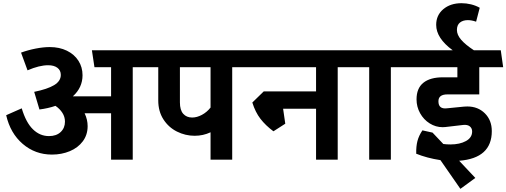

<svg xmlns="http://www.w3.org/2000/svg" viewBox="-20 -1008 3196 1212"><path d="M817.9 0H681.2V-293H514.2Q533.2 -252.9 533.2 -211.9Q533.2 -156.7 502.7 -116Q472.2 -75.2 420.7 -53.7Q369.1 -32.2 308.1 -32.2Q202.1 -32.2 123.5 -99.6Q44.9 -167 19 -280.8L117.2 -324.2Q144 -234.4 188 -191.7Q231.9 -148.9 289.1 -148.9Q335.9 -148.9 363 -174.6Q390.1 -200.2 390.1 -240.2Q390.1 -270 374 -295.4Q357.9 -320.8 330.1 -339.8Q283.2 -323.7 229 -316.9L195.8 -428.2Q279.8 -445.3 321.8 -470.7Q363.8 -496.1 363.8 -535.2Q363.8 -564 342.3 -580.1Q320.8 -596.2 284.2 -596.2Q228 -596.2 153.8 -564L112.8 -675.8Q156.7 -691.9 205.3 -701.4Q253.9 -710.9 293.9 -710.9Q355 -710.9 402.1 -688Q449.2 -665 475.1 -624.5Q501 -584 501 -533.2Q501 -455.1 439.9 -399.9H681.2V-584H576.2L560.1 -690.9H926.8L941.9 -584H817.9Z M1445.8 0H1309.1V-172.9Q1262.2 -150.9 1209 -150.9Q1149.9 -150.9 1096.9 -177.5Q1043.9 -204.1 1011.5 -254.6Q979 -305.2 979 -374V-584H910.2L893.1 -690.9H1555.2L1569.8 -584H1445.8ZM1309.1 -329.1V-584H1115.7V-361.8Q1115.7 -313 1136.7 -289.6Q1157.7 -266.1 1192.9 -266.1Q1223.1 -266.1 1254.6 -283Q1286.1 -299.8 1309.1 -329.1Z M2111.8 0H1975.1V-321.8H1767.1L1780.8 -227.1L1706.1 -179.2Q1656.2 -216.3 1624 -258.1Q1591.8 -299.8 1572.8 -360.8L1645 -431.2H1975.1V-584H1541L1524.9 -690.9H2220.7L2235.8 -584H2111.8Z M2447.3 0H2310.5V-584H2205.6L2189.5 -690.9H2556.6L2571.3 -584H2447.3Z M2930.2 -335.9Q2997.1 -335.9 3040.8 -292.5Q3084.5 -249 3084.5 -180.2Q3084.5 -9.3 2878.4 6.8L2980.5 115.2L2886.2 184.1L2760.3 2.9Q2674.3 -10.3 2606.4 -38.1L2607.4 -39.1Q2606.4 -84 2615 -117.4Q2623.5 -150.9 2646.5 -185.1L2710.4 -170.9L2778.3 -99.1Q2799.3 -96.2 2823.2 -96.2Q2882.3 -96.2 2921.4 -117.7Q2960.4 -139.2 2960.4 -178.2Q2960.4 -198.2 2945.8 -210.2Q2931.2 -222.2 2903.3 -219.2L2791.5 -206.1Q2785.6 -205.1 2774.4 -205.1Q2730.5 -205.1 2692.4 -229Q2654.3 -252.9 2631.8 -293.5Q2609.4 -334 2609.4 -380.9Q2609.4 -450.7 2652.3 -485.4Q2695.3 -520 2775.4 -520H2867.2V-584H2538.6L2521.5 -690.9H2837.4Q2733.4 -767.1 2733.4 -851.1Q2733.4 -912.1 2778.3 -950Q2823.2 -987.8 2893.6 -987.8Q2923.3 -987.8 2953.4 -980.5Q2983.4 -973.1 3008.3 -959L2985.4 -871.1Q2957.5 -880.9 2933.1 -880.9Q2902.3 -880.9 2883.3 -865.5Q2864.3 -850.1 2864.3 -818.8Q2864.3 -788.1 2890.9 -757.1Q2917.5 -726.1 2971.2 -690.9H3141.1L3156.2 -584H3005.4V-412.1H2804.2Q2747.1 -412.1 2747.6 -368.2Q2747.6 -318.4 2800.3 -324.2L2909.2 -335Q2916 -335.9 2930.2 -335.9Z"/></svg>

Font: Kadwa
Style: Regular
Weight: 400
Designer: Sol Matas
Foundry: Sol Matas
Version: Version 1.000;PS 001.000;hotconv 1.0.70;makeotf.lib2.5.58329